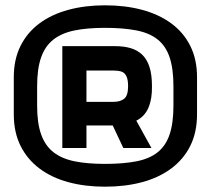

<svg xmlns="http://www.w3.org/2000/svg" viewBox="-20 -618 795 724"><path d="M723 -187V-327Q723 -394 697.5 -445Q672 -496 625.5 -530Q579 -564 515.5 -581Q452 -598 376 -598Q301 -598 238 -581Q175 -564 129 -530Q83 -496 57.5 -445Q32 -394 32 -327V-187Q32 -119 57.5 -68Q83 -17 129 17.5Q175 52 238 69Q301 86 376 86Q452 86 515.5 69Q579 52 625.5 17.5Q672 -17 697.5 -68Q723 -119 723 -187ZM634 -293V-219Q634 -154 619.5 -111Q605 -68 574 -43.5Q543 -19 493.5 -9.5Q444 0 376 0Q308 0 260 -10Q212 -20 181 -44.5Q150 -69 135 -111.5Q120 -154 120 -219V-293Q120 -359 135 -401.5Q150 -444 181 -468.5Q212 -493 260 -503Q308 -513 376 -513Q444 -513 493.5 -503.5Q543 -494 574 -469.5Q605 -445 619.5 -402Q634 -359 634 -293ZM414 -444H215V-60H306V-145H405L445 -60H551L494 -163Q526 -179 540 -212.5Q554 -246 553 -293Q553 -337 543.5 -366Q534 -395 516 -412Q498 -429 472.5 -436.5Q447 -444 414 -444ZM409 -234H306V-352H409Q426 -352 438 -348Q450 -344 456.5 -331Q463 -318 463 -293Q463 -257 448 -245.5Q433 -234 409 -234Z"/></svg>

Font: Advent Pro SemiBold
Style: Regular
Weight: 600
Designer: VivaRado, Andreas Kalpakidis
Foundry: VivaRado, Andreas Kalpakidis
Version: Version 3.000